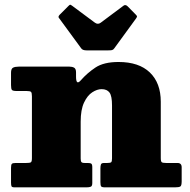

<svg xmlns="http://www.w3.org/2000/svg" viewBox="-20 -807 818 827"><path d="M94.5 -415H52.5Q35.5 -415 31.5 -419.5Q27.5 -424 27.5 -440.5V-493.5Q27.5 -511 36.2 -515.5Q45 -520 60.5 -520H279.5Q291 -520 299.2 -515.5Q307.5 -511 307.5 -495V-477Q307.5 -437.5 328 -461Q355 -492 391 -516Q427 -540 490.5 -540Q578.5 -540 625.5 -494.8Q672.5 -449.5 672.5 -369V-126.5Q672.5 -111.5 676.8 -108.2Q681 -105 696.5 -105H744.5Q762.5 -105 762.5 -86.5V-26Q762.5 -7.5 756.8 -3.8Q751 0 733.5 0H432.5Q418.5 0 415.5 -4.5Q412.5 -9 412.5 -23V-82Q412.5 -92.5 414.8 -98.8Q417 -105 428.5 -105H441.5Q455 -105 458.8 -108.2Q462.5 -111.5 462.5 -124.5V-353Q462.5 -393.5 451.8 -408.2Q441 -423 417.5 -423Q398.5 -423 377.5 -409.5Q356.5 -396 342 -365.2Q327.5 -334.5 327.5 -283V-124.5Q327.5 -113.5 330.5 -109.2Q333.5 -105 345.5 -105H357.5Q369 -105 373.2 -102Q377.5 -99 377.5 -86.5V-18.5Q377.5 -5.5 371 -2.8Q364.5 0 352.5 0H43.5Q32 0 29.8 -4.2Q27.5 -8.5 27.5 -20.5V-84Q27.5 -97.5 31 -101.2Q34.5 -105 47.5 -105H92.5Q108 -105 112.8 -107.8Q117.5 -110.5 117.5 -126V-392Q117.5 -407.5 113.5 -411.2Q109.5 -415 94.5 -415ZM330 -598.5 234 -729.5Q228.5 -735 238 -744.5L275 -781.5Q280.5 -787 282.5 -786.8Q284.5 -786.5 291 -782L388.5 -709.5Q401.5 -700 413.5 -709L512 -782.5Q520.5 -789 530 -779.5L564.5 -744.5Q570 -739 570.2 -736.5Q570.5 -734 566 -727.5L472 -598.5Q468 -592.5 462.2 -591.2Q456.5 -590 445.5 -590H353Q336 -590 330 -598.5Z"/></svg>

Font: Besley* Fatface
Style: Regular
Weight: 900
Designer: Owen Earl
Foundry: indestructible type*
Version: Version 3.000; ttfautohint (v1.8.3)